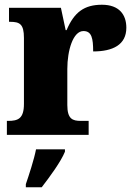

<svg xmlns="http://www.w3.org/2000/svg" viewBox="-20 -569 567 810"><path d="M9 0H354V-59H321C286 -59 264 -67 264 -126V-278C264 -356 288 -438 332 -438C367 -438 373 -407 373 -352C456 -352 513 -380 513 -452C513 -507 483 -549 410 -549C336 -549 293 -518 261 -442H257L237 -536H18V-477H22C63 -477 81 -468 81 -409V-131C81 -68 56 -59 14 -59H9ZM89 208V221H156C190 177 237 113 254 71V61H132C124 103 102 170 89 208Z"/></svg>

Font: Noto Serif Bengali SemiCondensed Black
Style: Regular
Weight: 900
Width: 4
Designer: Juan Bruce, Universal Thirst, Indian Type Foundry and the Monotype Design Team.
Foundry: Monotype Imaging Inc.
Version: Version 2.003